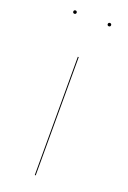

<svg xmlns="http://www.w3.org/2000/svg" viewBox="-137 -741 526 789"><g transform="rotate(20 126.5 -346.5)"><path d="M50.4 -693.1C45.6 -693.1 43.1 -689.5 43.1 -685.7C43.1 -681.9 45.6 -678.4 50.4 -678.4C55.3 -678.4 57.9 -681.9 57.9 -685.7C57.9 -689.5 55.3 -693.1 50.4 -693.1ZM201.1 -693.1C196.3 -693.1 193.7 -689.5 193.7 -685.7C193.7 -681.9 196.3 -678.4 201.1 -678.4C205.9 -678.4 208.5 -681.9 208.5 -685.7C208.5 -689.5 205.9 -693.1 201.1 -693.1ZM128.3 -517.2H124.3V0H128.3Z"/></g></svg>

Font: Fira Sans Four
Style: Regular
Weight: 100
Designer: Carrois Corporate & Edenspiekermann AG
Foundry: Carrois Corporate GbR & Edenspiekermann AG
Version: Version 4.203;PS 004.203;hotconv 1.0.88;makeotf.lib2.5.64775